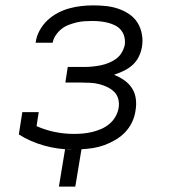

<svg xmlns="http://www.w3.org/2000/svg" viewBox="-20 -548 640 714"><path d="M199 146 222 7Q228 8 234 8Q240 8 247 8H251Q196 8 144.5 -6.5Q93 -21 50 -48L63 -131H124L116 -79Q147 -65 182.5 -57.5Q218 -50 255 -50Q272 -50 288.5 -51.5Q305 -53 322 -57Q339 -61 355.5 -68Q372 -75 386 -86.5Q400 -98 409 -113.5Q418 -129 421 -146Q424 -163 420 -179Q416 -195 405 -206Q394 -217 379.5 -224Q365 -231 349.5 -235Q334 -239 317.5 -240Q301 -241 284 -241H223L232 -299H293Q308 -299 323.5 -300.5Q339 -302 354 -305Q369 -308 384 -314Q399 -320 412 -329.5Q425 -339 433 -353Q441 -367 444 -381Q446 -397 442.5 -411Q439 -425 430 -436Q421 -447 408 -453.5Q395 -460 381 -463.5Q367 -467 352.5 -468.5Q338 -470 322 -470Q308 -470 293.5 -469Q279 -468 264.5 -464.5Q250 -461 235.5 -455.5Q221 -450 209 -440.5Q197 -431 188 -418Q179 -405 176 -390V-389H112L113 -392Q116 -414 127.5 -435Q139 -456 156.5 -472.5Q174 -489 195 -500Q216 -511 238 -517Q260 -523 282.5 -525.5Q305 -528 327 -528Q351 -528 374.5 -525.5Q398 -523 420 -515.5Q442 -508 461 -495Q480 -482 491.5 -463.5Q503 -445 507.5 -421.5Q512 -398 508 -374Q505 -356 496.5 -338Q488 -320 473 -306.5Q458 -293 440 -284.5Q422 -276 404 -270Q424 -262 441.5 -250Q459 -238 470.5 -220.5Q482 -203 485 -181Q488 -159 484 -137Q481 -115 471.5 -94.5Q462 -74 446 -57Q430 -40 409.5 -28Q389 -16 368.5 -8.5Q348 -1 326 2.5Q304 6 283 7L260 146Z"/></svg>

Font: Iosevka HT Light Extended
Style: Italic
Weight: 300
Width: 7
Italic angle: -9°
Monospace: yes
Designer: Belleve Invis
Foundry: Belleve Invis
Version: Version 32.3.0; ttfautohint (v1.8.4)